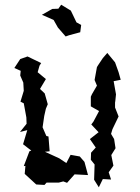

<svg xmlns="http://www.w3.org/2000/svg" viewBox="-20 -752 593 816"><path d="M228 -715 202 -714 158 -689 186 -677 208 -667 226 -635 259 -597 273 -602 321 -615 325 -646 305 -657 281 -707 240 -732ZM41 -463 68 -451 66 -431 79 -401 81 -366 67 -320 81 -313 92 -253 93 -226 65 -191 96 -199 78 -139 113 -112 105 -109 81 -46 88 -47 85 -13 134 32 169 34 178 24H230L249 19L265 25L297 -11L354 -8L339 -64L319 -87L280 -94L262 -59L232 -79L171 -107L191 -109L186 -172L177 -174L161 -211L168 -259L175 -290L183 -309L170 -355L150 -374L175 -416L140 -445L148 -473L155 -484L97 -512L66 -501ZM362 -161 387 -125 367 -103 366 -73 382 -53 380 12 400 44 417 9 452 11 442 -20 462 -48 453 -93 471 -122 465 -161 452 -183 458 -203 484 -257 469 -295V-316L470 -322L473 -351L463 -407L493 -413L484 -445L469 -487L436 -527L417 -505L397 -475L392 -467L382 -412L392 -388L371 -352L366 -341V-300L401 -280L377 -235L368 -223L399 -190Z"/></svg>

Font: チョークS
Style: Regular
Weight: 400
Designer: [Stick] Fontworks Inc.
Foundry: [Stick] Fontworks Inc.
Version: Version 1.200;FEAKit 1.0